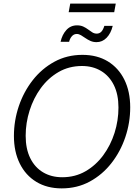

<svg xmlns="http://www.w3.org/2000/svg" viewBox="-20 -1046 775 1077"><path d="M326.2 10.7Q244.1 10.7 183.8 -25.9Q123.5 -62.5 90.8 -128.9Q58.1 -195.3 58.1 -283.2Q58.1 -369.1 85.4 -450.2Q112.8 -531.2 163.6 -596.2Q214.4 -661.1 285.2 -699.7Q356 -738.3 442.4 -738.3Q524.9 -738.3 585 -701.7Q645 -665 677.7 -598.9Q710.4 -532.7 710.4 -443.8Q710.4 -357.9 683.1 -276.9Q655.8 -195.8 605 -130.9Q554.2 -65.9 483.6 -27.6Q413.1 10.7 326.2 10.7ZM329.1 -51.8Q401.4 -51.8 459.5 -85.2Q517.6 -118.7 559.1 -175Q600.6 -231.4 622.6 -300.8Q644.5 -370.1 644.5 -442.9Q644.5 -516.6 618.7 -568.6Q592.8 -620.6 546.6 -648.2Q500.5 -675.8 439.9 -675.8Q367.2 -675.8 308.8 -642.1Q250.5 -608.4 209.2 -552Q168 -495.6 146 -426Q124 -356.4 124 -284.2Q124 -210.9 149.7 -158.9Q175.3 -106.9 221.7 -79.3Q268.1 -51.8 329.1 -51.8ZM521.5 -809.6Q502.9 -809.6 487.5 -816.4Q472.2 -823.2 459.2 -832.3Q446.3 -841.3 434.3 -848.4Q422.4 -855.5 410.6 -855.5Q394 -855.5 382.8 -842.3Q371.6 -829.1 367.7 -811.5H319.8Q328.6 -851.6 352.3 -877.7Q376 -903.8 412.1 -903.8Q432.1 -903.8 447 -897Q461.9 -890.1 474.1 -880.9Q486.3 -871.6 497.8 -864.5Q509.3 -857.4 522.5 -857.4Q537.6 -857.4 547.9 -867.7Q558.1 -877.9 565.4 -900.9H612.3Q602.1 -858.9 578.1 -834.2Q554.2 -809.6 521.5 -809.6ZM629.4 -1025.9 620.6 -977.5H365.2L374 -1025.9Z"/></svg>

Font: Inter 28pt Light
Style: Italic
Weight: 300
Italic angle: -9.3988°
Designer: Rasmus Andersson
Foundry: rsms
Version: Version 4.001;git-66647c0bb